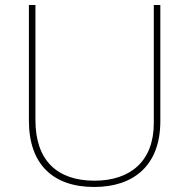

<svg xmlns="http://www.w3.org/2000/svg" viewBox="-20 -800 752 764"><path d="M618 -318V-780H592V-310C592 -158 498 -81 356 -81C207 -81 121 -162 121 -322V-780H95V-320C95 -147 190 -56 355 -56C510 -56 618 -140 618 -318Z"/></svg>

Font: Noto Sans Malayalam UI Thin
Style: Regular
Weight: 100
Designer: Jelle Bosma - Monotype Design Team
Foundry: Monotype Imaging Inc.
Version: Version 2.104